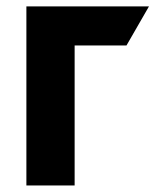

<svg xmlns="http://www.w3.org/2000/svg" viewBox="-20 -565 506 585"><path d="M433.9 -545.5H60.4V0H207.4V-426.5H365.4Z"/></svg>

Font: Inter-Hewn
Style: Bold
Weight: 700
Designer: Rasmus Andersson
Foundry: rsms
Version: Version 3.012;git-f93a4a705